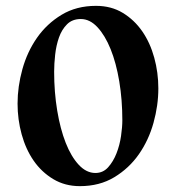

<svg xmlns="http://www.w3.org/2000/svg" viewBox="-20 -622 601 656"><path d="M521 -320Q521 -262 504.5 -202.5Q488 -143 454.5 -95Q421 -47 370.5 -16.5Q320 14 253 14Q202 14 162 -10Q122 -34 95 -73Q68 -112 54 -163Q40 -214 40 -268Q40 -326 56.5 -385.5Q73 -445 106.5 -493Q140 -541 190.5 -571.5Q241 -602 308 -602Q360 -602 399.5 -578Q439 -554 466 -515Q493 -476 507 -425Q521 -374 521 -320ZM256 -557Q227 -557 209 -539Q191 -521 181.5 -494Q172 -467 168.5 -435.5Q165 -404 165 -377Q165 -307 175.5 -244Q186 -181 204.5 -134Q223 -87 249 -59Q275 -31 306 -31Q332 -31 349.5 -50.5Q367 -70 378 -98Q389 -126 393.5 -157Q398 -188 398 -211Q398 -281 387.5 -344Q377 -407 358 -454Q339 -501 313 -529Q287 -557 256 -557Z"/></svg>

Font: Bluu Next Cyrillic
Style: Bold
Weight: 700
Designer: Igor Stepanchenko
Foundry: Igor Stepanchenko
Version: Version 1.000